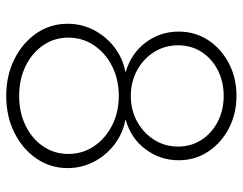

<svg xmlns="http://www.w3.org/2000/svg" viewBox="-102 -675 787 623"><g transform="rotate(90 291.5 -363.5)"><path d="M291 9.8Q225.1 9.8 172.1 -16.6Q119.1 -43 88.1 -88.1Q57.1 -133.3 57.1 -189.5Q57.1 -234.9 77.4 -274.2Q97.7 -313.5 132.8 -340.8Q168 -368.2 212.4 -376.5V-378.4Q153.3 -395.5 117.9 -442.6Q82.5 -489.7 82.5 -549.8Q82.5 -603 110.1 -645.3Q137.7 -687.5 185.1 -712.4Q232.4 -737.3 291 -737.3Q349.1 -737.3 396.5 -712.6Q443.8 -688 471.9 -645.5Q500 -603 500 -549.8Q500 -490.2 464.6 -442.6Q429.2 -395 370.1 -378.4V-376.5Q414.1 -368.2 449.5 -340.8Q484.9 -313.5 505.1 -274.2Q525.4 -234.9 525.4 -189.5Q525.4 -133.3 494.4 -88.1Q463.4 -43 410.4 -16.6Q357.4 9.8 291 9.8ZM291 -32.2Q345.2 -32.2 387.9 -53.2Q430.7 -74.2 455.1 -110.4Q479.5 -146.5 479.5 -191.4Q479.5 -237.8 454.6 -274.9Q429.7 -312 387 -333.7Q344.2 -355.5 291 -355.5Q237.8 -355.5 194.8 -333.7Q151.9 -312 127 -274.9Q102.1 -237.8 102.1 -191.4Q102.1 -146.5 126.7 -110.4Q151.4 -74.2 194.1 -53.2Q236.8 -32.2 291 -32.2ZM291 -394.5Q337.4 -394.5 374.5 -415Q411.6 -435.5 433.6 -470.2Q455.6 -504.9 455.6 -547.9Q455.6 -590.3 433.8 -623.8Q412.1 -657.2 374.8 -676.5Q337.4 -695.8 291 -695.8Q244.6 -695.8 207.3 -676.5Q169.9 -657.2 148.4 -623.8Q127 -590.3 127 -547.9Q127 -504.9 148.7 -470.2Q170.4 -435.5 207.8 -415Q245.1 -394.5 291 -394.5Z"/></g></svg>

Font: Inter 20pt ExtraLight
Style: Regular
Weight: 250
Version: Version 4.001;git-66647c0bb